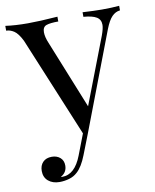

<svg xmlns="http://www.w3.org/2000/svg" viewBox="-84 -577 669 827"><g transform="rotate(-10 250.0 -163.5)"><path d="M494 -515V-495Q474 -493 458.5 -477Q443 -461 429 -425L265 5L231 92Q212 141 188 162Q173 176 152 182Q131 188 110 188Q80 188 61 172Q42 156 42 128Q42 104 56 89.5Q70 75 95 75Q117 75 131.5 87.5Q146 100 146 122Q146 152 119 167Q121 168 125 168Q180 168 210 90L245 -1L64 -438Q47 -472 30 -483Q13 -494 -4 -494V-515Q39 -509 94 -509Q144 -509 224 -515V-494Q188 -494 171.5 -488Q155 -482 155 -459Q155 -438 167 -410L287 -112L398 -401Q409 -431 409 -447Q409 -470 391 -481Q373 -492 334 -495V-515Q387 -512 418 -512Q462 -512 494 -515Z"/></g></svg>

Font: Myanmar April Display
Style: Regular
Weight: 400
Designer: Khon Soe Zaw Thu
Foundry: Myanmar OS
Version: Version 2.50 April 12, 2019